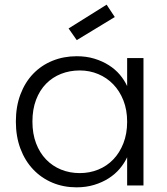

<svg xmlns="http://www.w3.org/2000/svg" viewBox="-20 -795 715 823"><path d="M48 -274Q48 -338 67.5 -390Q87 -442 122 -478.5Q157 -515 205 -534.5Q253 -554 309 -554Q350 -554 384.5 -543.5Q419 -533 446.5 -515.5Q474 -498 493.5 -475Q513 -452 525 -426V-546H595V0H525V-121Q513 -95 493 -71.5Q473 -48 445.5 -30.5Q418 -13 383.5 -2.5Q349 8 308 8Q252 8 204.5 -12Q157 -32 122 -69Q87 -106 67.5 -158Q48 -210 48 -274ZM525 -273Q525 -324 509 -364.5Q493 -405 465.5 -433.5Q438 -462 401 -477.5Q364 -493 322 -493Q279 -493 242 -478.5Q205 -464 177.5 -436Q150 -408 134.5 -367Q119 -326 119 -274Q119 -222 134.5 -181Q150 -140 177.5 -111.5Q205 -83 242 -68Q279 -53 322 -53Q364 -53 401 -68Q438 -83 465.5 -111.5Q493 -140 509 -181Q525 -222 525 -273ZM472 -722 309 -623 274 -673 437 -775Z"/></svg>

Font: SVN-Poppins Light
Style: Regular
Weight: 300
Designer: Ninad Kale (Devanagari), Jonny Pinhorn (Latin)
Foundry: Indian Type Foundry
Version: Version 3.002 2017; ttfautohint (v1.8.3)